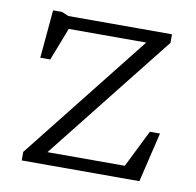

<svg xmlns="http://www.w3.org/2000/svg" viewBox="-64 -588 666 654"><g transform="rotate(10 268.5 -261.0)"><path d="M52 0V-29.5L400 -469H132L88 -355.5H53.5L68.5 -522H99.5L123 -512H481.5V-482.5L133.5 -43H401L465 -172H500L459 0Z"/></g></svg>

Font: Newsreader Caption Light
Style: Regular
Weight: 300
Designer: Hugues Gentile
Foundry: Production Type
Version: Version 1.001